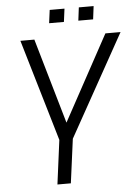

<svg xmlns="http://www.w3.org/2000/svg" viewBox="-61 -976 732 1023"><g transform="rotate(-5 305.0 -465.0)"><path d="M323.2 -930.2 314 -859.9H234.9L244.1 -930.2ZM479 -930.2 470.2 -859.9H391.1L399.9 -930.2ZM307.1 -235.8 275.9 0H204.1L234.9 -235.8L74.2 -779.8H148.9L280.8 -324.2L528.8 -779.8H609.9Z"/></g></svg>

Font: Cooper Hewitt
Style: Book Italic
Weight: 706
Designer: Village Type and Design LLC
Foundry: Cooper Hewitt Smithsonian Design Museum
Version: 1.000